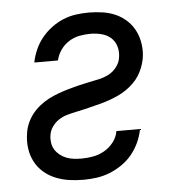

<svg xmlns="http://www.w3.org/2000/svg" viewBox="-45 -580 589 631"><g transform="rotate(-5 250.0 -265.0)"><path d="M206 8Q181 8 157.5 4.5Q134 1 112.5 -8Q91 -17 74 -32Q57 -47 46.5 -67.5Q36 -88 33 -112Q30 -136 34 -160Q36 -176 43 -192.5Q50 -209 61 -223Q72 -237 86.5 -248.5Q101 -260 116.5 -268Q132 -276 148.5 -282Q165 -288 182 -293Q199 -298 215.5 -302Q232 -306 249 -309.5Q266 -313 283 -316.5Q300 -320 316 -328Q332 -336 343.5 -351Q355 -366 357 -383Q360 -401 355 -418.5Q350 -436 337 -447.5Q324 -459 306 -463.5Q288 -468 270 -468Q252 -468 233.5 -464.5Q215 -461 198.5 -450.5Q182 -440 171 -424Q160 -408 156 -390H78Q82 -411 91 -431.5Q100 -452 114 -469.5Q128 -487 146.5 -501Q165 -515 185.5 -523.5Q206 -532 227.5 -535Q249 -538 270 -538Q293 -538 316.5 -534.5Q340 -531 360.5 -521.5Q381 -512 397 -496.5Q413 -481 422.5 -461Q432 -441 435 -417.5Q438 -394 434 -371Q431 -356 425.5 -342Q420 -328 412 -315.5Q404 -303 392.5 -292Q381 -281 368.5 -272.5Q356 -264 342 -257.5Q328 -251 314 -246Q300 -241 285.5 -237Q271 -233 256.5 -229.5Q242 -226 227.5 -222.5Q213 -219 198.5 -216Q184 -213 170 -209Q156 -205 143 -196.5Q130 -188 121 -175Q112 -162 110 -147Q108 -135 110 -122Q112 -109 118.5 -99Q125 -89 134.5 -81.5Q144 -74 155.5 -69.5Q167 -65 180 -63.5Q193 -62 206 -62Q224 -62 243.5 -65.5Q263 -69 280.5 -79Q298 -89 311 -105.5Q324 -122 327 -142H405Q401 -120 391.5 -99Q382 -78 367.5 -60Q353 -42 333.5 -28.5Q314 -15 292.5 -6.5Q271 2 249 5Q227 8 206 8Z"/></g></svg>

Font: Iosevka Curly Oblique
Style: Regular
Weight: 400
Italic angle: -9°
Monospace: yes
Designer: Belleve Invis
Foundry: Belleve Invis
Version: Version 11.1.0; ttfautohint (v1.8.3)